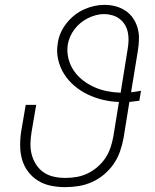

<svg xmlns="http://www.w3.org/2000/svg" viewBox="-20 -763 640 791"><path d="M248 8Q218 8 189 2Q160 -4 136 -19Q112 -34 95 -57Q78 -80 70.5 -107.5Q63 -135 63 -165.5Q63 -196 68 -226L86 -331H129L110 -219Q106 -195 105.5 -171Q105 -147 111 -125Q117 -103 129.5 -84Q142 -65 160.5 -52.5Q179 -40 202 -35Q225 -30 249 -30Q249 -30 249 -30Q249 -30 249 -30Q273 -30 296 -34Q319 -38 341 -48.5Q363 -59 382 -75.5Q401 -92 414.5 -112.5Q428 -133 435.5 -155.5Q443 -178 447 -201L470 -343Q436 -344 403 -352Q370 -360 341 -374Q312 -388 287 -409Q262 -430 244.5 -457.5Q227 -485 219.5 -518Q212 -551 218 -585Q221 -607 230 -627.5Q239 -648 253.5 -666.5Q268 -685 286 -699.5Q304 -714 324.5 -723.5Q345 -733 367 -738Q389 -743 410 -743Q434 -743 456.5 -737Q479 -731 497.5 -718.5Q516 -706 528.5 -687.5Q541 -669 547 -647.5Q553 -626 552.5 -602Q552 -578 548 -554L520 -383Q530 -384 540 -385.5Q550 -387 561 -389L554 -348Q544 -347 534 -345.5Q524 -344 513 -343L489 -194Q484 -167 474.5 -139.5Q465 -112 448.5 -88Q432 -64 409 -44.5Q386 -25 359 -13Q332 -1 304 3.5Q276 8 248 8ZM477 -381 506 -561Q509 -578 509.5 -596Q510 -614 506.5 -630.5Q503 -647 494.5 -661Q486 -675 473 -685Q460 -695 443 -700Q426 -705 409 -705Q392 -705 375 -700.5Q358 -696 342 -688Q326 -680 312 -668.5Q298 -657 287 -642.5Q276 -628 269 -612Q262 -596 259 -578Q255 -549 262 -521.5Q269 -494 284 -472Q299 -450 320.5 -433Q342 -416 367.5 -404.5Q393 -393 420.5 -387.5Q448 -382 477 -381Z"/></svg>

Font: Iosevka Curly XLtExObl
Style: Regular
Weight: 200
Width: 7
Italic angle: -9°
Monospace: yes
Designer: Belleve Invis
Foundry: Belleve Invis
Version: Version 11.0.1; ttfautohint (v1.8.3)